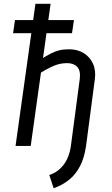

<svg xmlns="http://www.w3.org/2000/svg" viewBox="-20 -770 589 1013"><path d="M263 223 240 153Q282 141 313.5 102Q345 63 354 0H434Q425 63 402 107Q379 151 344 179Q309 207 263 223ZM354 0 401 -355Q406 -397 387.5 -417Q369 -437 334 -437Q315 -437 295.5 -433Q276 -429 249.5 -416.5Q223 -404 181 -378L186 -451Q222 -474 246 -486.5Q270 -499 292.5 -504.5Q315 -510 345 -510Q389 -510 422 -489.5Q455 -469 471 -433Q487 -397 480 -349L434 0ZM62 0 167 -750H247L142 0ZM49 -595 59 -664H370L360 -595Z"/></svg>

Font: Finlandica
Style: Italic
Weight: 400
Italic angle: -8°
Designer: Niklas Ekholm, Juho Hiilivirta, Jaakko Suomalainen
Foundry: Helsinki Type Studio
Version: Version 1.064